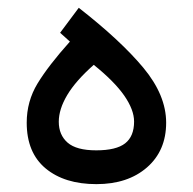

<svg xmlns="http://www.w3.org/2000/svg" viewBox="-20 -470 490 488"><path d="M180.2 -450.2Q286.6 -367.2 344.5 -297.6Q402.3 -228 402.3 -158.2Q402.3 -86.9 353.5 -44.4Q304.7 -2 225.1 -2Q144 -2 95.9 -42Q47.9 -82 47.9 -158.2Q47.9 -212.4 75.4 -257.8Q103 -303.2 157.7 -364.3L132.8 -386.7ZM218.3 -305.2Q172.4 -264.6 150.9 -228.5Q129.4 -192.4 129.4 -160.6Q129.4 -127 151.9 -107.4Q174.3 -87.9 224.6 -87.9Q275.4 -87.9 298.1 -105.7Q320.8 -123.5 320.8 -161.1Q320.8 -190.9 295.7 -227.1Q270.5 -263.2 218.3 -305.2Z"/></svg>

Font: Vazir WOL
Style: Regular-WOL
Weight: 400
Designer: Saber Rastikerdar
Foundry: Saber Rastikerdar
Version: Version 30.00;August 23, 2021;FontCreator 13.0.0.2683 64-bit